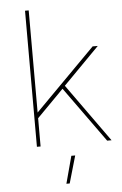

<svg xmlns="http://www.w3.org/2000/svg" viewBox="-62 -785 663 1043"><g transform="rotate(-5 269.0 -264.0)"><path d="M295 -317 522 0H498L281 -302L135 -154V0H115V-742H135V-185L464 -517H492ZM257 214 297 65H318L275 214Z"/></g></svg>

Font: Montserrat arm Thin
Style: Regular
Weight: 250
Designer: Julieta Ulanovsky
Foundry: Julieta Ulanovsky
Version: Version 6.000;PS 006.000;hotconv 1.0.88;makeotf.lib2.5.64775